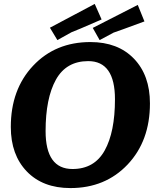

<svg xmlns="http://www.w3.org/2000/svg" viewBox="-20 -938 787 977"><path d="M743 -412Q743 -221 629.5 -101Q516 19 338 19Q198 19 116.5 -65.5Q35 -150 35 -292Q35 -483 148.5 -603.5Q262 -724 440 -724Q580 -724 661.5 -639.5Q743 -555 743 -412ZM212 -271Q212 -78 349 -78Q460 -78 512.5 -172Q565 -266 565 -433Q565 -627 429 -627Q317 -627 264.5 -532.5Q212 -438 212 -271ZM462 -918 497 -839Q362 -780 344 -774L272 -734L234 -797ZM681 -913 715 -829Q577 -778 558 -772L487 -734L452 -796Z"/></svg>

Font: Andada SC
Style: Bold Italic
Weight: 700
Italic angle: -8.29999°
Designer: Carolina Giovagnoli
Foundry: Carolina Giovagnoli
Version: Version 1.003